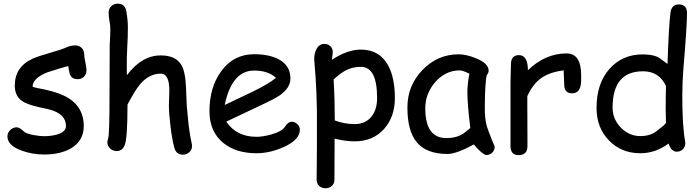

<svg xmlns="http://www.w3.org/2000/svg" viewBox="-20 -802 3767 1033"><path d="M397.5 -376Q370.6 -376 359.9 -394Q352.5 -406.7 347.2 -446.8Q310.5 -437.5 234.4 -412.6Q155.8 -381.3 155.3 -335.4Q169.9 -330.1 184.1 -327.6Q296.4 -307.6 351.1 -272.5Q430.7 -221.2 430.7 -124Q430.7 -44.4 361.8 -3.9Q304.7 29.3 217.3 29.3Q153.3 29.3 95.2 7.8Q20 -19.5 20 -68.4Q20 -87.9 35.4 -102.5Q50.8 -117.2 70.3 -117.2Q85.4 -117.2 109.4 -93.8Q121.1 -82.5 162.1 -75.2Q194.8 -69.3 217.3 -69.3Q258.3 -69.3 289.6 -79.1Q335 -93.3 335 -124Q335 -190.4 242.2 -213.9L191.4 -225.1Q126.5 -239.3 99.1 -258.3Q59.6 -285.6 59.6 -340.8Q59.6 -442.9 155.8 -486.3Q185.1 -499.5 249.5 -517.8Q314 -536.1 341.8 -548.8Q361.8 -557.6 385.3 -557.6Q406.2 -557.6 419.7 -543.9Q433.1 -530.3 433.1 -508.3Q433.1 -494.1 439.2 -466.8Q445.3 -439.5 445.3 -425.3Q445.3 -403.3 431.9 -389.6Q418.5 -376 397.5 -376Z M963.4 30.3Q928.7 30.3 918 -6.8Q906.7 -46.9 897.5 -120.6Q888.7 -191.4 888.7 -236.8Q888.7 -249.5 889.9 -275.4Q891.1 -301.3 891.1 -314Q891.1 -405.8 845.2 -405.8Q783.2 -405.8 734.4 -349.6Q709.5 -320.8 666 -239.7Q666 -53.7 650.4 -19.5Q636.7 10.7 607.9 10.7Q587.9 10.7 572.8 -2.9Q557.6 -16.6 557.6 -36.1Q557.6 -43 562 -57.6Q565.9 -69.8 567.4 -128.9L568.8 -201.2L570.3 -560.1Q573.7 -620.6 573.7 -641.6Q573.7 -666.5 569.1 -688.7Q564.5 -710.9 564.5 -734.9Q564.5 -755.4 578.6 -768.8Q592.8 -782.2 613.3 -782.2Q653.3 -782.2 660.2 -739.3Q668 -691.9 668 -653.8Q668 -602.5 664.6 -546.9Q661.6 -493.7 662.1 -439.9L662.6 -397Q702.6 -450.7 748.3 -477.3Q793.9 -503.9 845.2 -503.9Q926.3 -503.9 956.5 -451.2Q978 -414.1 981 -326.2L984.9 -232.9L994.6 -131.3Q1001.5 -74.2 1011.2 -30.8Q1013.2 -22.5 1013.2 -16.6Q1013.2 3.4 998.5 16.8Q983.9 30.3 963.4 30.3Z M1360.4 22.5Q1250 22.5 1181.6 -32.7Q1106.9 -93.8 1106.9 -203.6Q1106.9 -330.6 1168.5 -416.5Q1235.4 -510.3 1347.2 -510.3Q1428.2 -510.3 1479.5 -482.9Q1542.5 -449.2 1542.5 -379.4Q1542.5 -330.6 1487.3 -290.5Q1462.9 -272.9 1383.8 -235.8L1197.3 -147.5Q1224.6 -106.9 1265.4 -86.4Q1306.2 -65.9 1360.4 -65.9Q1394 -65.9 1439.5 -78.6Q1497.1 -94.7 1513.7 -120.8Q1530.3 -147 1549.3 -147Q1566.4 -147 1579.8 -134Q1593.3 -121.1 1593.3 -104Q1593.3 -49.8 1505.9 -10.7Q1431.2 22.5 1360.4 22.5ZM1347.2 -422.4Q1287.6 -422.4 1248 -376.2Q1208.5 -330.1 1189 -237.3L1338.9 -308.6Q1427.2 -351.6 1464.8 -383.3Q1422.9 -422.4 1347.2 -422.4Z M1887.7 -41.5Q1838.9 -41.5 1780.3 -56.2L1779.3 164.6Q1779.3 185.1 1765.9 198Q1752.4 210.9 1731.4 210.9Q1710.4 210.9 1697 198Q1683.6 185.1 1683.6 164.6L1685.1 -20.5V-204.6Q1683.6 -306.2 1677.7 -389.2L1670.4 -482.9Q1670.4 -516.1 1683.1 -538.6Q1697.8 -565.9 1725.6 -565.9Q1744.6 -565.9 1757.6 -553.2Q1770.5 -540.5 1770.5 -522Q1770.5 -518.1 1769 -506.8Q1766.6 -492.2 1765.6 -480.5Q1807.6 -507.8 1846.7 -521.5Q1885.7 -535.2 1921.4 -535.2Q2021.5 -535.2 2067.9 -450.7Q2104.5 -384.3 2104.5 -274.4Q2104.5 -174.8 2047.9 -109.9Q1987.8 -41.5 1887.7 -41.5ZM1921.4 -442.4Q1876.5 -442.4 1840.3 -423.3Q1814.5 -410.2 1774.9 -374.5Q1781.2 -269.5 1781.2 -153.8Q1834.5 -134.3 1887.7 -134.3Q1948.7 -134.3 1981 -177.7Q2008.8 -214.8 2008.8 -274.4Q2008.8 -358.9 1987.1 -400.6Q1965.3 -442.4 1921.4 -442.4Z M2596.2 32.2Q2586.9 32.2 2562.5 10.7Q2540.5 -9.3 2529.8 -24.9Q2482.9 0.5 2447.3 13.4Q2411.6 26.4 2387.7 26.4Q2273.4 26.4 2221.2 -38.1Q2171.9 -98.6 2171.9 -223.6Q2171.9 -341.8 2253.2 -425.8Q2334.5 -509.8 2447.3 -509.8Q2489.7 -509.8 2542.5 -487.8Q2608.9 -460.4 2608.9 -421.9Q2608.9 -408.7 2599.1 -398.4Q2594.2 -379.9 2591.6 -337.4Q2588.9 -294.9 2588.4 -228.5Q2587.9 -168 2596.7 -132.8Q2601.6 -111.3 2627.4 -46.9Q2630.9 -38.1 2638.7 -21L2641.6 -12.7Q2641.6 6.8 2627.9 19.5Q2614.3 32.2 2596.2 32.2ZM2494.6 -307.1Q2494.6 -328.1 2497.3 -352.8Q2500 -377.4 2505.4 -405.3Q2487.3 -414.6 2474.4 -418.9Q2461.4 -423.3 2453.6 -423.3Q2377.9 -423.3 2323 -361.6Q2268.1 -299.8 2268.1 -219.2Q2268.1 -139.2 2296.4 -99.1Q2324.7 -59.1 2381.3 -59.1Q2428.2 -59.1 2460.9 -76.2Q2478.5 -85.4 2510.3 -113.3Q2494.6 -242.7 2494.6 -307.1Z M3106.4 -360.8Q3103 -299.8 3057.6 -299.8Q3015.6 -299.8 3015.6 -348.1Q3015.6 -357.4 3014.2 -382.3L3012.7 -423.3Q2935.5 -414.1 2889.2 -379.9Q2845.7 -348.1 2816.9 -284.2L2817.9 -16.6Q2817.9 32.7 2769.5 32.7Q2726.6 32.7 2726.6 -16.6V-359.4Q2726.6 -375.5 2727.8 -407.7Q2729 -439.9 2729 -456.1Q2729 -505.4 2772 -505.4Q2819.8 -505.4 2820.3 -424.3Q2914.1 -514.6 3028.3 -514.6Q3067.9 -514.6 3087.4 -484.9Q3106.9 -455.1 3106.9 -395Q3106.9 -369.6 3106.4 -360.8Z M3656.7 -431.2Q3650.9 -359.4 3650.9 -287.6Q3650.9 -125 3666 -42Q3667 -35.2 3667 -30.8Q3667 -11.2 3653.3 1.5Q3639.6 14.2 3621.6 14.2Q3591.3 14.2 3577.1 -29.8Q3542 -3.9 3504.2 9.3Q3466.3 22.5 3425.3 22.5Q3324.2 22.5 3257.8 -44.9Q3189.5 -113.8 3189.5 -221.7Q3189.5 -352.1 3258.5 -430.7Q3327.6 -509.3 3438 -509.3Q3494.6 -509.3 3525.4 -491.7L3571.3 -458Q3578.1 -663.6 3587.4 -734.9Q3593.8 -778.3 3631.8 -778.3Q3676.3 -778.3 3676.3 -731Q3676.3 -663.1 3656.7 -431.2ZM3439.9 -418.5Q3357.9 -418.5 3316.9 -369.9Q3275.9 -321.3 3275.9 -223.6Q3275.9 -160.6 3320.6 -115.2Q3365.2 -69.8 3425.3 -69.8Q3466.3 -69.8 3494.6 -85Q3511.2 -93.8 3548.8 -125.5Q3556.2 -131.8 3563 -140.6L3561.5 -225.1L3562 -281.7L3563 -339.4Q3544.4 -378.9 3513.7 -398.7Q3482.9 -418.5 3439.9 -418.5Z"/></svg>

Font: Righma Çiddhi
Style: Regular
Weight: 400
Designer: R.S. Wihananto
Foundry: R.S. Wihananto
Version: Version 2.0.1